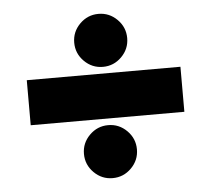

<svg xmlns="http://www.w3.org/2000/svg" viewBox="-47 -651 795 722"><g transform="rotate(-5 350.0 -290.0)"><path d="M60 -375H640V-205H60ZM350 -180Q391 -180 420.5 -150.5Q450 -121 450 -80Q450 -39 420.5 -9.5Q391 20 350 20Q309 20 279.5 -9.5Q250 -39 250 -80Q250 -121 279.5 -150.5Q309 -180 350 -180ZM350 -600Q391 -600 420.5 -570.5Q450 -541 450 -500Q450 -459 420.5 -429.5Q391 -400 350 -400Q309 -400 279.5 -429.5Q250 -459 250 -500Q250 -541 279.5 -570.5Q309 -600 350 -600Z"/></g></svg>

Font: Enso Black
Style: Regular
Weight: 900
Designer: Coji Morishita
Foundry: UNDERFOREST DESIGN
Version: Version 1.000